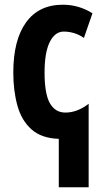

<svg xmlns="http://www.w3.org/2000/svg" viewBox="-20 -577 434 810"><path d="M245.1 -557.1Q312.5 -557.1 370.1 -521L334 -417Q314.5 -430.7 292.5 -437.3Q270.5 -443.8 249 -443.8Q211.9 -443.8 189.9 -399.7Q168 -355.5 168 -271Q168 -181.2 190.4 -141.6Q212.9 -102.1 255.9 -102.1Q306.2 -102.1 354 -139.2V212.9H228V8.8Q154.8 6.3 112.8 -31.2Q70.8 -68.8 53.5 -131.3Q36.1 -193.8 36.1 -271Q36.1 -407.7 89.8 -482.4Q143.6 -557.1 245.1 -557.1Z"/></svg>

Font: Open Sans Condensed
Style: Bold
Weight: 700
Width: 3
Designer: Monotype Design Team
Foundry: Monotype Imaging Inc.
Version: Version 3.003; ttfautohint (v1.8.4)